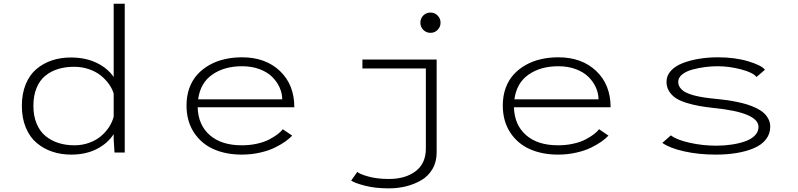

<svg xmlns="http://www.w3.org/2000/svg" viewBox="-20 -820 4290 1032"><path d="M360 -511Q439.5 -511 498.8 -482.5Q558 -454 591 -406V-800H650.5V0H595.5L591 -71V-99Q558.5 -49 500 -19Q441.5 11 362.5 11Q308 11 261 -4.8Q214 -20.5 177 -51.8Q140 -83 118.8 -134Q97.5 -185 97.5 -251Q97.5 -317 118.5 -367.8Q139.5 -418.5 176.2 -449.2Q213 -480 259.5 -495.5Q306 -511 360 -511ZM159.5 -251Q159.5 -197 176.8 -155.5Q194 -114 224.5 -89Q255 -64 294.2 -51.5Q333.5 -39 380 -39Q422 -39 459.2 -52.5Q496.5 -66 522.5 -88Q548.5 -110 566 -137Q583.5 -164 591 -192.5V-317.5Q583 -343.5 565.2 -368.5Q547.5 -393.5 521.2 -414.5Q495 -435.5 457.8 -448.2Q420.5 -461 378.5 -461Q331.5 -461 292.8 -449.2Q254 -437.5 223.8 -413Q193.5 -388.5 176.5 -347.2Q159.5 -306 159.5 -251Z M1550.5 -91Q1536 -75.5 1514 -59.8Q1492 -44 1458.5 -27.2Q1425 -10.5 1378 0.2Q1331 11 1279.5 11Q1194.5 11 1128.2 -18.2Q1062 -47.5 1022.2 -108.2Q982.5 -169 982.5 -253.5Q982.5 -305 998.2 -347.8Q1014 -390.5 1041.8 -420.5Q1069.5 -450.5 1107.2 -471.5Q1145 -492.5 1188.8 -502.2Q1232.5 -512 1281 -512Q1407 -512 1484.5 -438.5Q1562 -365 1562 -243.5H1042.5Q1045 -148.5 1107.5 -93.8Q1170 -39 1279.5 -39Q1323.5 -39 1362.2 -47.8Q1401 -56.5 1427.8 -70.8Q1454.5 -85 1472.2 -98.5Q1490 -112 1500 -125.5ZM1281 -464Q1185.5 -464 1121 -419Q1056.5 -374 1045 -286H1497Q1497 -318 1483.2 -349Q1469.5 -380 1443.8 -406Q1418 -432 1375.8 -448Q1333.5 -464 1281 -464Z M2294 -643.5Q2271 -643.5 2255.2 -659.5Q2239.5 -675.5 2239.5 -698Q2239.5 -721 2255.2 -736.8Q2271 -752.5 2294 -752.5Q2316.5 -752.5 2332.2 -736.5Q2348 -720.5 2348 -698Q2348 -675.5 2332.2 -659.5Q2316.5 -643.5 2294 -643.5ZM2327 -500V-0.5Q2327 50.5 2304.2 89Q2281.5 127.5 2243.5 149.2Q2205.5 171 2161.5 181.8Q2117.5 192.5 2069 192.5Q1997 192.5 1941.2 178Q1885.5 163.5 1867.5 150.5L1900.5 104Q1914.5 116.5 1961.2 129.2Q2008 142 2070 142Q2159 142 2214 100.2Q2269 58.5 2269 -21.5V-452H1928V-500Z M3250.5 -91Q3236 -75.5 3214 -59.8Q3192 -44 3158.5 -27.2Q3125 -10.5 3078 0.2Q3031 11 2979.5 11Q2894.5 11 2828.2 -18.2Q2762 -47.5 2722.2 -108.2Q2682.5 -169 2682.5 -253.5Q2682.5 -305 2698.2 -347.8Q2714 -390.5 2741.8 -420.5Q2769.5 -450.5 2807.2 -471.5Q2845 -492.5 2888.8 -502.2Q2932.5 -512 2981 -512Q3107 -512 3184.5 -438.5Q3262 -365 3262 -243.5H2742.5Q2745 -148.5 2807.5 -93.8Q2870 -39 2979.5 -39Q3023.5 -39 3062.2 -47.8Q3101 -56.5 3127.8 -70.8Q3154.5 -85 3172.2 -98.5Q3190 -112 3200 -125.5ZM2981 -464Q2885.5 -464 2821 -419Q2756.5 -374 2745 -286H3197Q3197 -318 3183.2 -349Q3169.5 -380 3143.8 -406Q3118 -432 3075.8 -448Q3033.5 -464 2981 -464Z M3827.5 11Q3735 11 3657 -6.5Q3579 -24 3540 -52L3586 -92.5Q3616.5 -68.5 3686.2 -52.8Q3756 -37 3829.5 -37Q3872.5 -37 3911.8 -42.8Q3951 -48.5 3984.2 -60Q4017.5 -71.5 4037.2 -91.5Q4057 -111.5 4057 -137.5Q4057 -215.5 3817 -239.5Q3772.5 -244.5 3738.5 -250.5Q3704.5 -256.5 3669.8 -267.2Q3635 -278 3612.8 -292.5Q3590.5 -307 3576.5 -329.5Q3562.5 -352 3562.5 -380.5Q3562.5 -414 3586.5 -440Q3610.5 -466 3650.8 -481.2Q3691 -496.5 3738.8 -504.2Q3786.5 -512 3838.5 -512Q3931 -512 4002.8 -490.2Q4074.5 -468.5 4091.5 -445L4046 -406Q4027.5 -430.5 3963 -447.2Q3898.5 -464 3837.5 -464Q3805.5 -464 3771.5 -459.8Q3737.5 -455.5 3703.2 -446.5Q3669 -437.5 3647.2 -420.2Q3625.5 -403 3625.5 -380Q3625.5 -362 3636.2 -347.8Q3647 -333.5 3664.8 -324Q3682.5 -314.5 3710.2 -307.2Q3738 -300 3766.8 -295.8Q3795.5 -291.5 3834 -288Q3862.5 -285 3886.8 -281.8Q3911 -278.5 3941.2 -272.2Q3971.5 -266 3995.8 -258.5Q4020 -251 4044 -239.5Q4068 -228 4084 -214Q4100 -200 4110 -180.8Q4120 -161.5 4120 -139Q4120 -100.5 4097 -71Q4074 -41.5 4033.2 -24Q3992.5 -6.5 3940.8 2.2Q3889 11 3827.5 11Z"/></svg>

Font: League Mono Wide UltraLight
Style: Regular
Weight: 200
Width: 8
Designer: Tyler Finck
Foundry: The League of Moveable Type / Tyler Finck
Version: Version 2.210